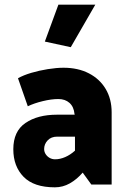

<svg xmlns="http://www.w3.org/2000/svg" viewBox="-20 -790 546 822"><path d="M169 -152Q169 -173 184 -189Q199 -205 225 -205H301V-145Q281 -127 259 -117.5Q237 -108 216 -108Q203 -108 192.5 -114Q182 -120 175.5 -130Q169 -140 169 -152ZM99 -335Q126 -348 163 -357Q200 -366 230 -366Q259 -366 277.5 -349.5Q296 -333 299 -302L300 -299H224Q141 -299 89 -263.5Q37 -228 37 -151Q37 -78 81 -33Q125 12 215 12Q249 12 279 -5Q309 -22 334 -51L371 0H458V-309Q458 -366 432.5 -409Q407 -452 360.5 -476Q314 -500 252 -500Q222 -500 184.5 -494Q147 -488 113.5 -478Q80 -468 57 -455ZM283 -588 388 -770H230L172 -612Z"/></svg>

Font: Catamaran Thin ExtraBold
Style: Regular
Weight: 800
Version: Version 2.000